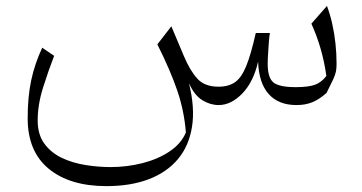

<svg xmlns="http://www.w3.org/2000/svg" viewBox="-20 -347 1214 644"><path d="M974.6 5.4Q1003.9 5.4 1027.1 -3.9Q1050.3 -13.2 1075.2 -35.2Q1090.8 -65.9 1097.9 -81.5Q1105 -97.2 1106.9 -107.7Q1108.9 -118.2 1108.9 -132.8Q1108.9 -167.5 1105.2 -201.2Q1101.6 -234.9 1094.5 -266.6Q1087.4 -298.3 1076.7 -327.1L1024.4 -267.6Q1042.5 -228 1055.2 -184.3Q1067.9 -140.6 1074.7 -92.3Q1058.6 -70.8 1036.4 -62.7Q1014.2 -54.7 972.2 -54.7Q916 -54.7 897 -70.6Q877.9 -86.4 877.9 -132.8Q877.9 -146.5 879.2 -166.7Q880.4 -187 881.8 -206.3Q883.3 -225.6 885.3 -236.3H837.9Q821.8 -164.6 805.9 -125.5Q790 -86.4 768.3 -71.3Q746.6 -56.2 712.9 -56.2Q666 -56.2 641.4 -83.7Q616.7 -111.3 596.7 -159.2L554.7 -258.8L507.8 -198.2Q551.3 -111.3 574.5 -43.5Q597.7 24.4 603.5 97.2Q587.9 134.8 548.8 160.9Q509.8 187 457.8 200.2Q405.8 213.4 350.6 213.4Q309.6 213.4 266.6 206.5Q223.6 199.7 187.5 182.6Q151.4 165.5 128.9 135Q106.4 104.5 106.4 56.6Q106.4 3.9 124.5 -53.5Q142.6 -110.8 161.6 -159.7L121.6 -187Q96.7 -133.8 84.7 -77.9Q72.8 -22 72.8 49.8Q72.8 161.1 143.6 219.2Q214.4 277.3 336.9 277.3Q418 277.3 478.8 254.2Q539.6 231 576.7 186.8Q613.8 142.6 624 78.4Q634.3 14.2 613.8 -67.9Q632.3 -26.9 658.9 -10.7Q685.5 5.4 713.4 5.4Q755.4 5.4 793 -33.7Q830.6 -72.8 845.7 -140.6Q848.1 -68.8 881.1 -31.7Q914.1 5.4 974.6 5.4Z"/></svg>

Font: Pinar VF
Style: Regular
Weight: 300
Designer: Amin Abedi
Version: Version 2.000